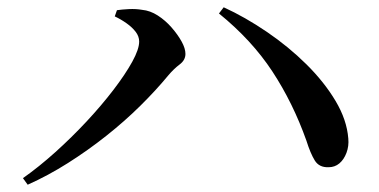

<svg xmlns="http://www.w3.org/2000/svg" viewBox="-20 -606 1040 527"><path d="M43 -117Q87 -148 132 -188.5Q177 -229 218 -273Q259 -317 291.5 -359.5Q324 -402 343 -436.5Q362 -471 362 -492Q362 -506 352.5 -518.5Q343 -531 327.5 -542Q312 -553 295 -561L301 -578Q314 -580 333.5 -581Q353 -582 370 -579Q392 -577 413 -563.5Q434 -550 451 -530.5Q468 -511 478.5 -492Q489 -473 489 -458Q489 -441 473 -429Q457 -417 441 -398Q408 -358 365 -315.5Q322 -273 271.5 -233Q221 -193 166.5 -158.5Q112 -124 56 -99ZM882 -147Q856 -146 844 -165.5Q832 -185 821 -220Q784 -324 727.5 -410Q671 -496 581 -569L594 -586Q653 -559 712.5 -518.5Q772 -478 821 -429.5Q870 -381 901 -329Q932 -277 936 -226Q938 -205 931 -186.5Q924 -168 911.5 -157.5Q899 -147 882 -147Z"/></svg>

Font: Noto Serif SC ExtraLight SemiBold
Style: Regular
Weight: 600
Version: Version 2.002-H1;hotconv 1.1.0;makeotfexe 2.6.0